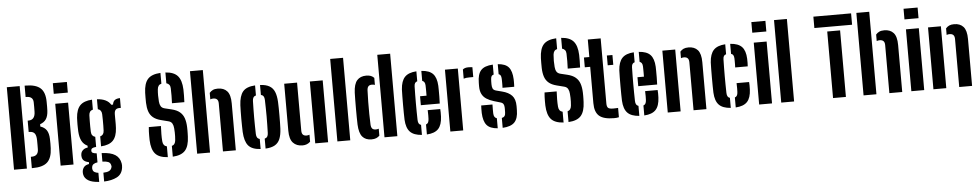

<svg xmlns="http://www.w3.org/2000/svg" viewBox="-47 -1236 9473 1855"><g transform="rotate(-5 4689.0 -309.0)"><path d="M43.9 0V-800H168.7V0ZM216.7 0V-110.3H225.2Q257.2 -110.3 273.7 -127.1Q290.2 -143.9 290.5 -176.8Q290.9 -199.1 290.9 -219.5Q290.9 -239.9 290.5 -262Q290.2 -310.1 274.7 -330.3Q259.1 -350.6 224.1 -350.6H216.7V-460.9H224.8Q257 -460.9 273.5 -481.9Q290 -502.9 290.2 -542.8Q290.7 -565.8 290.7 -587.3Q290.7 -608.7 290.2 -631.2Q290 -660.2 273.5 -674.9Q257 -689.7 225.1 -689.7H216.7V-800H225.1Q323.9 -800 369.4 -759.3Q414.8 -718.7 415 -624.8Q415.3 -599.9 415.3 -579.6Q415.3 -559.2 414.3 -539.6Q411.7 -489 392.6 -459.3Q373.4 -429.6 333.3 -415.9V-393.6Q374.8 -380 394.2 -349.9Q413.6 -319.8 415.3 -267.7Q416.3 -243 416.3 -221.8Q416.3 -200.7 415.3 -175.2Q411.4 -81.8 367.7 -40.9Q324.1 0 225.2 0Z M490.2 -696.9V-800H626.6V-696.9ZM496 0V-600H620.8V0Z M853.4 189.2Q783.7 185.1 748.2 163Q712.6 140.8 705.7 106Q704.1 97.9 703.5 89.5Q702.8 81 704.1 72.7Q707.3 48.4 722.5 31.1Q737.6 13.8 770.6 8.2V-10.3Q710.9 -19.8 705 -66.3Q703.7 -76.5 703.7 -81.1Q703.7 -85.6 705 -94.5Q707.5 -115.3 725 -131.7Q742.6 -148.1 771.8 -151.3V-169.3Q734.6 -186.8 716.1 -222.2Q697.7 -257.6 694.3 -314.4Q693.7 -334.3 693.2 -350.6Q692.7 -366.8 692.7 -382Q692.7 -397.1 693.2 -412.6Q693.7 -428.2 694.3 -446.3Q700.2 -528 737.4 -566Q774.6 -604.1 853.4 -608.5V-512.2Q834.8 -507.6 825.4 -494.9Q816 -482.1 815 -460.8Q814 -432.8 813.7 -404.8Q813.4 -376.9 813.7 -350.3Q814 -323.7 815 -299.9Q816 -278.1 825.6 -265.5Q835.2 -252.9 853.4 -248.1V-150.3Q825.5 -148.1 814.8 -140.7Q804 -133.4 804 -120.3Q804 -119.5 804 -118.5Q804 -117.6 804 -116.3Q804 -103.4 814.6 -97.1Q825.1 -90.7 853.4 -88V-0.6Q830.7 2.6 816.5 11.4Q802.3 20.3 799.1 36.3Q796.8 43.6 796.8 50.5Q796.8 57.5 799.1 65.1Q802.3 81.1 816.6 89.6Q830.8 98 853.4 101.2ZM901.4 189.5V104Q937.6 102.9 957.1 93Q976.6 83.1 982.3 62.6Q985.5 55 985.2 47.7Q984.8 40.3 981.6 33.1Q976.2 13.5 957 5.4Q937.7 -2.6 901.4 -3.5V-86.1Q988.7 -83 1032.4 -54.3Q1076.1 -25.7 1085.4 30.7Q1086.7 38 1087 48.8Q1087.4 59.7 1085.4 72.2Q1076.5 135.1 1025.8 161.1Q975.1 187 901.4 189.5ZM901.4 -151.6V-248.1Q919.1 -252.9 928.5 -265.5Q937.9 -278.1 939 -299.9Q940.1 -323.7 940.4 -350.3Q940.6 -376.9 940.4 -404.8Q940.1 -432.8 939 -460.8Q937.9 -482.1 928.5 -494.7Q919.2 -507.2 901.4 -511.8V-608.5Q999.9 -602.5 1034.7 -543.3H1051.7Q1055.3 -572.3 1072.8 -585.9Q1090.4 -599.6 1123.8 -600V-505.1H1110.3Q1084.5 -505.1 1072.6 -491.4Q1060.7 -477.7 1060.7 -447.5V-419.6Q1060.7 -400.3 1061 -383.8Q1061.2 -367.3 1061 -350.7Q1060.8 -334.1 1059.7 -314.4Q1055.1 -233.2 1018 -194.8Q980.9 -156.3 901.4 -151.6Z M1534.9 8.5Q1450.2 3.6 1413.7 -38.6Q1377.2 -80.7 1373.7 -171.1Q1373.2 -191.6 1373.2 -212.7Q1373.1 -233.9 1374 -255.1Q1374.8 -276.2 1377 -296.8H1494.6Q1492.6 -257.9 1492.2 -219.9Q1491.8 -181.8 1494.6 -148.5Q1496.3 -127.1 1506 -113.8Q1515.7 -100.6 1534.9 -95.9ZM1583 8.3V-96Q1600.5 -101.2 1609.3 -114.3Q1618.2 -127.3 1620 -148.5Q1621.9 -168.9 1622.5 -187.3Q1623.1 -205.6 1622.5 -224.4Q1621.8 -243.1 1620 -264.4Q1618.3 -290.3 1607.8 -309.8Q1597.3 -329.2 1571.9 -335.7L1498.8 -354.4Q1450.9 -366.7 1423.5 -390.2Q1396 -413.6 1384 -449.3Q1372 -485 1370.5 -533.8Q1370 -558.9 1370.1 -582.6Q1370.3 -606.2 1370.8 -630Q1374 -720.3 1410.9 -761.9Q1447.8 -803.6 1534.6 -808.5V-704.1Q1516.1 -699.4 1506.9 -686.5Q1497.8 -673.7 1495.6 -652.3Q1492.8 -623 1492.9 -593.2Q1493 -563.3 1495.6 -533.8Q1497.7 -506.5 1508.5 -488.2Q1519.4 -469.9 1546.3 -463.5L1610.7 -448Q1661.7 -435.8 1690.4 -411.4Q1719.2 -387.1 1731.6 -350.4Q1744 -313.8 1745.7 -264.4Q1746.3 -247.1 1746.3 -231.9Q1746.3 -216.8 1745.9 -202Q1745.5 -187.3 1744.8 -171.1Q1741.3 -80.8 1704.5 -38.7Q1667.6 3.5 1583 8.3ZM1620.2 -506.8Q1621.7 -543.2 1622.2 -579.6Q1622.6 -616 1621.1 -652.3Q1620.5 -673.2 1610.7 -686Q1600.9 -698.8 1582.7 -703.6V-808.3Q1663.9 -803.5 1701.1 -761.6Q1738.3 -719.7 1741.8 -629.8Q1742.8 -606.5 1742.2 -572.6Q1741.6 -538.8 1740.2 -506.8Z M1820.1 0V-800H1944.9V0ZM2070.3 0V-465.6Q2070.3 -492.5 2058 -504.9Q2045.7 -517.3 2021.1 -517.3Q2006.3 -517.3 1992.3 -511.9V-574.9Q2006.7 -591.6 2025.2 -600.3Q2043.7 -609.1 2073.6 -609.1Q2131.4 -609.1 2163.2 -573.6Q2195.1 -538.1 2195.1 -455.2V0Z M2276.5 -170.5Q2275.7 -194.6 2275 -228.2Q2274.2 -261.8 2274.2 -298.8Q2274.2 -335.8 2274.8 -370.3Q2275.4 -404.8 2276.5 -430.2Q2281.2 -520 2315.8 -561.8Q2350.4 -603.6 2434.8 -608.5V-511.4Q2417.7 -506.8 2409.8 -494.3Q2401.9 -481.8 2401.3 -460.8Q2400.2 -420.7 2399.6 -380.5Q2398.9 -340.3 2398.9 -300.1Q2398.9 -259.9 2399.6 -219.7Q2400.2 -179.5 2401.3 -139.8Q2401.9 -118.6 2409.9 -105.9Q2417.9 -93.3 2434.8 -88.6V8.5Q2351.2 3.6 2316.2 -38.2Q2281.2 -80 2276.5 -170.5ZM2482.9 8.5V-87.8Q2500.5 -92.6 2508.5 -105.4Q2516.5 -118.2 2517.1 -139.8Q2518.2 -180 2519 -220Q2519.9 -260.1 2519.9 -300.4Q2519.9 -340.7 2519 -380.7Q2518.2 -420.7 2517.1 -460.8Q2516.5 -482.6 2508.6 -495.1Q2500.7 -507.6 2482.9 -512.2V-608.5Q2540 -605.5 2573.6 -585.9Q2607.3 -566.4 2623.1 -528.1Q2638.9 -489.8 2641.9 -430.2Q2643 -406 2643.6 -372.3Q2644.2 -338.5 2644.2 -301.5Q2644.2 -264.6 2643.6 -230.4Q2643 -196.2 2641.9 -170.5Q2638.9 -110.6 2623.1 -72Q2607.3 -33.5 2573.6 -14Q2540 5.5 2482.9 8.5Z M2716.6 -144.9V-600H2841.4V-134.4Q2841.4 -107.7 2853.1 -95.2Q2864.8 -82.7 2889 -82.7Q2902.4 -82.7 2917.1 -88.1V-20.5Q2887.3 9.1 2841.4 9.1Q2783.9 9.1 2750.3 -26.7Q2716.6 -62.5 2716.6 -144.9ZM2965.2 0V-600H3090V0Z M3180.1 0V-800H3304.9V0Z M3388.2 -144.9Q3387.2 -174.2 3386.7 -214.6Q3386.2 -254.9 3386.2 -298.7Q3386.2 -342.5 3386.7 -383.5Q3387.2 -424.5 3388.2 -455.2Q3392 -538.1 3423.4 -573.6Q3454.9 -609.1 3512.4 -609.1Q3539.7 -609.1 3557.6 -601.8Q3575.4 -594.4 3588.7 -580.6V-512.4Q3574.7 -517.3 3560.7 -517.3Q3536.7 -517.3 3525.6 -504.9Q3514.4 -492.5 3513.1 -465.6Q3510.8 -414.6 3510.1 -354.9Q3509.4 -295.2 3510.1 -237.4Q3510.8 -179.6 3513.1 -134.4Q3514.4 -107.7 3525.4 -95.2Q3536.4 -82.7 3560.6 -82.7Q3574.4 -82.7 3588.7 -87.6V-20Q3574.6 -6.1 3556.3 1.5Q3538 9.1 3510.6 9.1Q3453 9.1 3422.5 -26.7Q3392 -62.6 3388.2 -144.9ZM3636.8 0V-800H3761.6V0Z M3844.7 -152Q3843.7 -176.1 3843.2 -214.9Q3842.7 -253.7 3842.7 -297.5Q3842.7 -341.3 3843.2 -381.1Q3843.7 -420.9 3844.7 -446.3Q3850.2 -527.6 3886.2 -565.6Q3922.2 -603.6 3999.2 -608.3V-511.8Q3984.2 -507.7 3977.2 -496.4Q3970.2 -485.1 3969.6 -464.9Q3968.6 -424 3968.1 -383.2Q3967.6 -342.4 3967.6 -301.6Q3967.6 -260.7 3968.1 -220.2Q3968.6 -179.8 3969.6 -139.1Q3970.2 -117.2 3977.2 -105.2Q3984.1 -93.2 3999.2 -88.6V8.5Q3921 3.2 3885 -34.3Q3849 -71.9 3844.7 -152ZM4047.3 8.5V-88.2Q4061.2 -92.9 4067.9 -105Q4074.7 -117.1 4075.8 -139.1Q4076.8 -153.1 4076.7 -175.4Q4076.7 -197.7 4075.5 -224.9H4197.1Q4198.2 -214.6 4198.7 -192Q4199.1 -169.5 4198.1 -152Q4194.5 -71.5 4159.3 -33.7Q4124.1 4.1 4047.3 8.5ZM4013.7 -278.4V-365.2H4076.5Q4076.8 -388.4 4076.7 -408.8Q4076.5 -429.3 4076.3 -444Q4076 -458.8 4075.8 -464.9Q4074.9 -484.4 4068 -495.6Q4061.1 -506.9 4047.3 -511.4V-608.1Q4124.1 -603.6 4159.1 -566.7Q4194.1 -529.7 4198.1 -451.1Q4198.6 -438.8 4198.9 -410.4Q4199.2 -382 4199 -346.8Q4198.7 -311.7 4197.1 -278.4Z M4275.6 0V-600H4400.4V0ZM4448.5 -497.6V-586.6Q4467.2 -603.2 4502.3 -603.2Q4513.9 -603.2 4524.8 -602.4Q4535.8 -601.6 4541.8 -600.9V-505.1H4503.9Q4469.8 -505.1 4448.5 -497.6Z M4593.2 -152Q4592.7 -169.5 4593.1 -192Q4593.5 -214.6 4594.2 -224.9H4703.6Q4703 -197.8 4703 -175.6Q4703 -153.3 4703.5 -139.1Q4704.4 -117 4712 -105.1Q4719.7 -93.3 4734.4 -88.6V8.5Q4660.7 3.6 4628.6 -34.1Q4596.6 -71.9 4593.2 -152ZM4782.4 8.5V-87.3Q4801.3 -91.3 4809.9 -103.5Q4818.5 -115.7 4818.7 -139.1Q4818.9 -152.2 4818.9 -157Q4819 -161.8 4819.1 -166.3Q4819.1 -170.8 4819 -183.1Q4818.7 -204.8 4811.2 -218.2Q4803.6 -231.6 4783.6 -237.4L4719.9 -256.1Q4678.1 -268.7 4649.2 -287.5Q4620.3 -306.3 4605.4 -335.7Q4590.5 -365 4590.1 -409Q4590 -418.8 4590.1 -427.6Q4590.2 -436.5 4590.4 -445.5Q4590.6 -527.2 4624.4 -565.6Q4658.2 -604 4740.4 -608.5V-512.2Q4725.2 -508.3 4718.9 -497.1Q4712.6 -485.9 4712 -464.9Q4711.5 -451.9 4711.1 -444.7Q4710.8 -437.4 4711 -419.4Q4711.2 -395.2 4718.1 -379.2Q4725 -363.2 4749.9 -356.2L4806.6 -341.6Q4870 -325.8 4902.1 -291.3Q4934.3 -256.9 4934.3 -189.5Q4934.3 -180.1 4934.2 -169.3Q4934.1 -158.6 4933.9 -148.8Q4933.4 -69.9 4898.4 -32.9Q4863.4 4.1 4782.4 8.5ZM4814.4 -377Q4815 -388.3 4815.2 -405.7Q4815.4 -423.1 4815.2 -439.7Q4815 -456.3 4814.5 -464.9Q4813.6 -485 4807.8 -496.1Q4802 -507.2 4788.5 -511.4V-608.5Q4862.7 -603.6 4894.1 -566.4Q4925.4 -529.2 4928.9 -451.1Q4929.3 -439.6 4929.3 -425Q4929.3 -410.5 4928.9 -397.2Q4928.5 -384 4927.9 -377Z M5372.9 8.5Q5288.2 3.6 5251.7 -38.6Q5215.2 -80.7 5211.7 -171.1Q5211.2 -191.6 5211.2 -212.7Q5211.1 -233.9 5212 -255.1Q5212.8 -276.2 5215 -296.8H5332.6Q5330.6 -257.9 5330.2 -219.9Q5329.8 -181.8 5332.6 -148.5Q5334.3 -127.1 5344 -113.8Q5353.7 -100.6 5372.9 -95.9ZM5421 8.3V-96Q5438.5 -101.2 5447.3 -114.3Q5456.2 -127.3 5458 -148.5Q5459.9 -168.9 5460.5 -187.3Q5461.1 -205.6 5460.5 -224.4Q5459.8 -243.1 5458 -264.4Q5456.3 -290.3 5445.8 -309.8Q5435.3 -329.2 5409.9 -335.7L5336.8 -354.4Q5288.9 -366.7 5261.5 -390.2Q5234 -413.6 5222 -449.3Q5210 -485 5208.5 -533.8Q5208 -558.9 5208.1 -582.6Q5208.3 -606.2 5208.8 -630Q5212 -720.3 5248.9 -761.9Q5285.8 -803.6 5372.6 -808.5V-704.1Q5354.1 -699.4 5344.9 -686.5Q5335.8 -673.7 5333.6 -652.3Q5330.8 -623 5330.9 -593.2Q5331 -563.3 5333.6 -533.8Q5335.7 -506.5 5346.5 -488.2Q5357.4 -469.9 5384.3 -463.5L5448.7 -448Q5499.7 -435.8 5528.4 -411.4Q5557.2 -387.1 5569.6 -350.4Q5582 -313.8 5583.7 -264.4Q5584.3 -247.1 5584.3 -231.9Q5584.3 -216.8 5583.9 -202Q5583.5 -187.3 5582.8 -171.1Q5579.3 -80.8 5542.5 -38.7Q5505.6 3.5 5421 8.3ZM5458.2 -506.8Q5459.7 -543.2 5460.2 -579.6Q5460.6 -616 5459.1 -652.3Q5458.5 -673.2 5448.7 -686Q5438.9 -698.8 5420.7 -703.6V-808.3Q5501.9 -803.5 5539.1 -761.6Q5576.3 -719.7 5579.8 -629.8Q5580.8 -606.5 5580.2 -572.6Q5579.6 -538.8 5578.2 -506.8Z M5623.7 -505.1V-600H5675.9V-770H5800.7V-138.2Q5800.7 -108.5 5812.6 -96.4Q5824.5 -84.3 5863.4 -84.3Q5875.6 -84.3 5886.2 -84.9Q5896.7 -85.5 5909.9 -86V4.1Q5899.7 6.8 5887.8 8Q5875.9 9.1 5863 9.1Q5761.9 9.1 5718.9 -28.5Q5675.9 -66.1 5675.9 -152V-505.1ZM5845.9 -505.1V-600H5899.9V-505.1Z M5953.2 -152Q5952.2 -176.1 5951.7 -214.9Q5951.2 -253.7 5951.2 -297.5Q5951.2 -341.3 5951.7 -381.1Q5952.2 -420.9 5953.2 -446.3Q5958.7 -527.6 5994.7 -565.6Q6030.7 -603.6 6107.7 -608.3V-511.8Q6092.7 -507.7 6085.7 -496.4Q6078.7 -485.1 6078.1 -464.9Q6077.1 -424 6076.6 -383.2Q6076.1 -342.4 6076.1 -301.6Q6076.1 -260.7 6076.6 -220.2Q6077.1 -179.8 6078.1 -139.1Q6078.7 -117.2 6085.7 -105.2Q6092.6 -93.2 6107.7 -88.6V8.5Q6029.5 3.2 5993.5 -34.3Q5957.5 -71.9 5953.2 -152ZM6155.8 8.5V-88.2Q6169.7 -92.9 6176.4 -105Q6183.2 -117.1 6184.3 -139.1Q6185.3 -153.1 6185.2 -175.4Q6185.2 -197.7 6184 -224.9H6305.6Q6306.7 -214.6 6307.2 -192Q6307.6 -169.5 6306.6 -152Q6303 -71.5 6267.8 -33.7Q6232.6 4.1 6155.8 8.5ZM6122.2 -278.4V-365.2H6185Q6185.3 -388.4 6185.2 -408.8Q6185 -429.3 6184.8 -444Q6184.5 -458.8 6184.3 -464.9Q6183.4 -484.4 6176.5 -495.6Q6169.6 -506.9 6155.8 -511.4V-608.1Q6232.6 -603.6 6267.6 -566.7Q6302.6 -529.7 6306.6 -451.1Q6307.1 -438.8 6307.4 -410.4Q6307.7 -382 6307.5 -346.8Q6307.2 -311.7 6305.6 -278.4Z M6384.1 0V-600H6508.9V0ZM6634.3 0V-465.6Q6634.1 -492.5 6621.9 -504.9Q6609.7 -517.3 6585.1 -517.3Q6578 -517.3 6571 -515.9Q6564 -514.5 6557 -511.9V-575.3Q6571.2 -591.8 6589.8 -600.5Q6608.3 -609.1 6637.6 -609.1Q6695.4 -609.1 6727.2 -573.6Q6758.9 -538.1 6759.1 -455.2V0Z M6840.2 -152Q6839.2 -176.1 6838.7 -214.9Q6838.2 -253.7 6838.2 -297.5Q6838.2 -341.3 6838.7 -381.1Q6839.2 -420.9 6840.2 -446.3Q6845.7 -527.6 6881.6 -565.6Q6917.4 -603.6 6994.6 -608.5V-511.8Q6979.6 -507.9 6972.7 -496.9Q6965.7 -485.9 6965.1 -464.9Q6964.1 -424 6963.6 -383.1Q6963.1 -342.3 6963.1 -301.4Q6963.1 -260.4 6963.6 -220Q6964.1 -179.6 6965.1 -139.1Q6965.7 -117.4 6972.7 -105.3Q6979.6 -93.3 6994.6 -88.6V8.5Q6916.5 3.2 6880.5 -34.3Q6844.5 -71.9 6840.2 -152ZM7042.6 8.5V-88.2Q7056.9 -92.9 7063.6 -105Q7070.4 -117 7071.3 -139.1Q7072 -153.3 7072.1 -175.6Q7072.2 -197.8 7071 -224.9H7192.6Q7193.7 -214.6 7194.2 -192Q7194.6 -169.5 7193.6 -152Q7190.1 -71.5 7154.7 -33.7Q7119.3 4.1 7042.6 8.5ZM7071 -377Q7071.7 -388.3 7071.9 -405.7Q7072.2 -423.1 7071.9 -439.7Q7071.7 -456.3 7071.3 -464.9Q7070.4 -485.5 7063.6 -496.5Q7056.9 -507.6 7042.6 -511.4V-608.5Q7119.8 -603.7 7155.1 -566.7Q7190.4 -529.6 7193.6 -451.1Q7194.5 -433.7 7194.1 -410.7Q7193.7 -387.7 7192.6 -377Z M7264.7 -696.9V-800H7401.1V-696.9ZM7270.5 0V-600H7395.3V0Z M7484.6 0V-800H7609.4V0Z M7987.1 0V-645.5H8111.9V0ZM7866.2 -689.7V-800H8232V-689.7Z M8283.1 0V-800H8407.9V0ZM8533.3 0V-465.6Q8533.3 -492.5 8521 -504.9Q8508.7 -517.3 8484.1 -517.3Q8469.3 -517.3 8455.3 -511.9V-574.9Q8469.7 -591.6 8488.2 -600.3Q8506.7 -609.1 8536.6 -609.1Q8594.4 -609.1 8626.2 -573.6Q8658.1 -538.1 8658.1 -455.2V0Z M8740.7 -696.9V-800H8877.1V-696.9ZM8746.5 0V-600H8871.3V0Z M8960.6 0V-600H9085.4V0ZM9210.8 0V-465.6Q9210.6 -492.5 9198.4 -504.9Q9186.2 -517.3 9161.6 -517.3Q9154.5 -517.3 9147.5 -515.9Q9140.5 -514.5 9133.5 -511.9V-575.3Q9147.7 -591.8 9166.3 -600.5Q9184.8 -609.1 9214.1 -609.1Q9271.9 -609.1 9303.7 -573.6Q9335.4 -538.1 9335.6 -455.2V0Z"/></g></svg>

Font: Big Shoulders Stencil Thin
Style: Regular
Weight: 100
Designer: Patric King
Foundry: XO Type Co
Version: Version 2.001